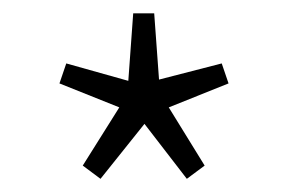

<svg xmlns="http://www.w3.org/2000/svg" viewBox="-20 -732 435 290"><path d="M69.8 -606 80.1 -636.2 173.8 -609.9 181.2 -711.9H212.9L220.2 -611.8L314.9 -636.2L325.2 -606L234.9 -569.8L289.1 -481.9L262.2 -461.9L198.2 -544.9L131.8 -461.9L105 -481.9L160.2 -569.8Z"/></svg>

Font: Source Sans Pro Light
Style: Regular
Weight: 300
Designer: Paul D. Hunt
Foundry: Adobe Systems Incorporated
Version: Version 2.020;PS 2.0;hotconv 1.0.86;makeotf.lib2.5.63406